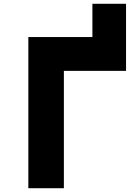

<svg xmlns="http://www.w3.org/2000/svg" viewBox="-20 -996 740 1016"><path d="M130 -800H469V-976H647V-621H318V0H130Z"/></svg>

Font: Martian Mono ExtraBold
Style: Regular
Weight: 800
Monospace: yes
Designer: Roman Shamin
Foundry: Evil Martians
Version: Version 1.000; ttfautohint (v1.8.4.7-5d5b)